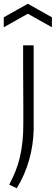

<svg xmlns="http://www.w3.org/2000/svg" viewBox="-57 -781 296 1021"><path d="M-37 -689 91 -761 219 -689V-636L91 -708L-37 -636ZM-8 201Q11 165 25.5 129Q40 93 49 54Q58 15 62.5 -28Q67 -71 67 -121Q67 -123 67 -153Q67 -183 67 -227Q67 -271 66.5 -323Q66 -375 66 -420.5Q66 -466 66 -499Q66 -532 66 -540H122V-90Q120 -8 97.5 71Q75 150 32 220Z"/></svg>

Font: Encode Sans Compressed
Style: Light
Weight: 300
Designer: Pablo Impallari, Andres Torresi
Foundry: Pablo Impallari, Andres Torresi
Version: Version 1.000; ttfautohint (v1.00) -l 8 -r 50 -G 200 -x 14 -